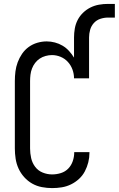

<svg xmlns="http://www.w3.org/2000/svg" viewBox="-20 -955 608 983"><path d="M247 8Q221 8 194.5 3Q168 -2 145 -15Q122 -28 104 -48Q86 -68 75 -92Q64 -116 60 -142.5Q56 -169 56 -195V-540Q56 -565 59 -589Q62 -613 70.5 -636Q79 -659 93 -679.5Q107 -700 127 -714.5Q147 -729 171 -736Q195 -743 219 -743Q240 -743 261 -737.5Q282 -732 300.5 -721Q319 -710 333.5 -694Q348 -678 359 -660V-763Q359 -786 363 -809Q367 -832 377.5 -852.5Q388 -873 405 -889.5Q422 -906 443 -916.5Q464 -927 487 -931Q510 -935 533 -935H568V-865H533Q513 -865 493.5 -858.5Q474 -852 460.5 -837Q447 -822 441.5 -802.5Q436 -783 436 -763V-554H359Q359 -577 351 -599Q343 -621 327.5 -638Q312 -655 290.5 -664Q269 -673 246 -673Q230 -673 213.5 -668.5Q197 -664 183.5 -655Q170 -646 160 -633Q150 -620 144 -604.5Q138 -589 136 -572.5Q134 -556 134 -540V-195Q134 -170 139.5 -145.5Q145 -121 160 -101Q175 -81 198.5 -71.5Q222 -62 247 -62Q270 -62 292 -69Q314 -76 329.5 -92Q345 -108 352.5 -130Q360 -152 360 -174V-176H438V-173Q438 -148 432 -124Q426 -100 414.5 -78Q403 -56 384.5 -39Q366 -22 343.5 -11Q321 0 296.5 4Q272 8 247 8Z"/></svg>

Font: Iosevka www.saffi
Style: Regular
Weight: 400
Monospace: yes
Designer: Belleve Invis
Foundry: Belleve Invis
Version: Version 22.0.2; ttfautohint (v1.8.3)